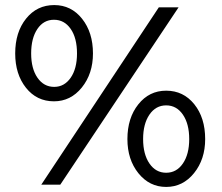

<svg xmlns="http://www.w3.org/2000/svg" viewBox="-20 -729 876 758"><path d="M143 0 607 -700H685L218 0ZM40 -518Q40 -602 83 -655.5Q126 -709 194 -709Q261 -709 304 -655Q347 -601 347 -518Q347 -438 303 -383.5Q259 -329 193 -329Q125 -329 82.5 -382.5Q40 -436 40 -518ZM194 -386Q234 -386 259 -422Q284 -458 284 -518Q284 -579 259 -615Q234 -651 193 -651Q152 -651 127.5 -614.5Q103 -578 103 -518Q103 -458 128 -422Q153 -386 194 -386ZM483 -180Q483 -263 526 -317Q569 -371 636 -371Q704 -371 747 -317.5Q790 -264 790 -180Q790 -100 746 -45.5Q702 9 636 9Q570 9 526.5 -45Q483 -99 483 -180ZM570 -276.5Q545 -240 545 -180Q545 -120 570 -83.5Q595 -47 636 -47Q677 -47 702 -83.5Q727 -120 727 -180Q727 -240 702 -276.5Q677 -313 636 -313Q595 -313 570 -276.5Z"/></svg>

Font: Easer Grotesk Light
Style: Regular
Weight: 300
Designer: Boardeaser, Bonnie Shaver-Troup, Thomas Jockin
Foundry: Lexend
Version: Version 1.008;Glyphs 3.1.2 (3151)